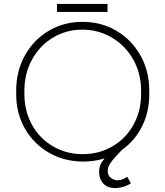

<svg xmlns="http://www.w3.org/2000/svg" viewBox="-20 -814 848 984"><path d="M531 -794V-753H272V-794ZM604 -45Q563 -3 547.5 19.5Q532 42 532 62Q532 86 548.5 98Q565 110 583 110Q606 110 632 92L651 125Q634 137 611.5 143.5Q589 150 569 150Q532 150 510 127Q488 104 488 66Q488 47 494.5 31Q501 15 516 -2Q462 14 407 14Q310 14 231.5 -31Q153 -76 108 -154.5Q63 -233 63 -331V-350Q63 -449 107.5 -529.5Q152 -610 229.5 -656Q307 -702 403 -702Q499 -702 577 -656Q655 -610 700 -529.5Q745 -449 745 -350V-331Q745 -240 707.5 -165.5Q670 -91 604 -45ZM703 -331V-350Q703 -437 663 -508.5Q623 -580 554 -621Q485 -662 402 -662Q319 -662 251 -621Q183 -580 144 -508.5Q105 -437 105 -350V-331Q105 -245 144 -174.5Q183 -104 251.5 -64Q320 -24 404 -24Q488 -24 556.5 -64Q625 -104 664 -174.5Q703 -245 703 -331Z"/></svg>

Font: Bellota Light
Style: Regular
Weight: 300
Designer: Kemie Guaida
Foundry: Kemie Guaida
Version: Version 4.001